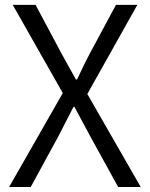

<svg xmlns="http://www.w3.org/2000/svg" viewBox="-20 -752 602 772"><path d="M16.6 0 232.4 -377.9 31.2 -732.4H123L226.6 -538.1Q235.4 -521.5 254.4 -487.8Q273.4 -454.1 285.2 -432.6H290Q319.3 -496.1 341.8 -538.1L446.3 -732.4H532.2L331.1 -374L545.9 0H455.1L342.8 -204.1Q330.1 -228.5 279.3 -322.3H275.4Q270.5 -312.5 214.8 -204.1L103.5 0Z"/></svg>

Font: Gen Shin Gothic Normal
Style: Regular
Weight: 300
Designer: [Source Han Sans]
Ryoko NISHIZUKA  (kana & ideographs); Paul D. Hunt (Latin, Greek & Cyrillic); Wenlong ZHANG  (bopomofo
Version: Version 1.002.20150607